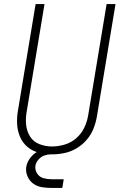

<svg xmlns="http://www.w3.org/2000/svg" viewBox="-20 -755 616 949"><path d="M237 8Q267 8 298.5 1.5Q330 -5 358.5 -22Q387 -39 408.5 -64Q430 -89 442 -119Q454 -149 459 -180L551 -735H507L416 -186Q411 -155 397 -125Q383 -95 357.5 -72.5Q332 -50 300 -40.5Q268 -31 237 -31Q205 -31 175 -42.5Q145 -54 128.5 -80.5Q112 -107 109 -139Q106 -171 112 -204L200 -735H156L69 -210Q63 -177 64.5 -143.5Q66 -110 78.5 -80Q91 -50 115 -29.5Q139 -9 171 -0.5Q203 8 237 8ZM235 174H288L295 131H235Q214 131 194.5 125.5Q175 120 163.5 102.5Q152 85 155 64Q158 48 170 34Q182 20 198 14Q214 8 230 8V-22Q204 -22 178.5 -12Q153 -2 134 20Q115 42 110 68Q106 93 115.5 115.5Q125 138 143.5 152Q162 166 186 170Q210 174 235 174Z"/></svg>

Font: Iosevka Sparkle XLtObl
Style: Regular
Weight: 200
Italic angle: -9°
Designer: Belleve Invis
Foundry: Belleve Invis
Version: Version 4.5.0; ttfautohint (v1.8.3)